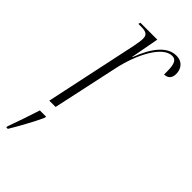

<svg xmlns="http://www.w3.org/2000/svg" viewBox="-266 -593 861 861"><g transform="rotate(45 164.0 -162.5)"><path d="M125 -442 31 0H71L139 -315C161 -418 217 -532 279 -532C300 -532 312 -518 312 -467C312 -461 312 -455 312 -447C336 -447 349 -462 349 -487C349 -517 332 -546 291 -546C235 -546 190 -491 157 -402H155L180 -536H73L70 -526H83C116 -526 132 -521 132 -494C132 -483 130 -466 125 -442ZM-20 213 -21 221H-11C12 183 51 113 70 71L72 61H32C17 109 -4 169 -20 213Z"/></g></svg>

Font: Noto Serif Display ExtraCondensed ExtraLight
Style: Italic
Weight: 200
Width: 2
Italic angle: -12°
Designer: Monotype Design Team
Foundry: Monotype Imaging Inc.
Version: Version 2.009